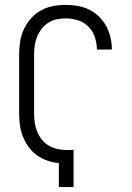

<svg xmlns="http://www.w3.org/2000/svg" viewBox="-20 -763 540 783"><path d="M220 0V-98Q196 -100 173 -108Q150 -116 130.5 -130Q111 -144 97 -163.5Q83 -183 74 -205Q65 -227 61.5 -251Q58 -275 58 -299V-540Q58 -566 62 -592.5Q66 -619 77 -643Q88 -667 105.5 -687Q123 -707 146 -720Q169 -733 195 -738Q221 -743 247 -743Q272 -743 296 -739Q320 -735 342 -724.5Q364 -714 382.5 -696.5Q401 -679 412.5 -658Q424 -637 430 -612.5Q436 -588 436 -564V-561H375V-563Q375 -588 366.5 -612.5Q358 -637 340 -655Q322 -673 297 -680.5Q272 -688 247 -688Q229 -688 210.5 -684Q192 -680 176.5 -670Q161 -660 149.5 -645Q138 -630 131 -612.5Q124 -595 121.5 -577Q119 -559 119 -540V-299Q119 -280 122 -261Q125 -242 132.5 -224Q140 -206 153 -191Q166 -176 182.5 -167Q199 -158 218 -154.5Q237 -151 257 -151Q263 -151 268.5 -151.5Q274 -152 280 -152V0Z"/></svg>

Font: Iosevka SS18 Light
Style: Regular
Weight: 300
Monospace: yes
Designer: Belleve Invis
Foundry: Belleve Invis
Version: Version 25.1.1; ttfautohint (v1.8.4)